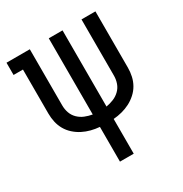

<svg xmlns="http://www.w3.org/2000/svg" viewBox="-171 -658 942 991"><g transform="rotate(-30 300.0 -162.5)"><path d="M259 205V-2Q233 -4 208 -10.5Q183 -17 160.5 -28.5Q138 -40 118.5 -57.5Q99 -75 86.5 -97Q74 -119 68.5 -144Q63 -169 63 -195V-457H7V-530H146V-195Q146 -172 153.5 -150.5Q161 -129 177.5 -113Q194 -97 215 -88.5Q236 -80 259 -76V-530H341V-76Q364 -80 385 -88.5Q406 -97 422.5 -113Q439 -129 446.5 -150.5Q454 -172 454 -195V-530H537V-195Q537 -169 531.5 -144Q526 -119 513.5 -97Q501 -75 481.5 -57.5Q462 -40 439.5 -28.5Q417 -17 392 -10.5Q367 -4 341 -2V205Z"/></g></svg>

Font: Iosevka Curly Slab Extended
Style: Regular
Weight: 400
Width: 7
Monospace: yes
Designer: Belleve Invis
Foundry: Belleve Invis
Version: Version 11.1.0; ttfautohint (v1.8.3)